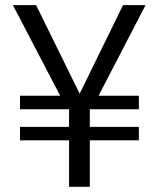

<svg xmlns="http://www.w3.org/2000/svg" viewBox="-20 -720 611 740"><path d="M246.1 0V-179.2H57.1V-231H246.1V-298.8H57.1V-351.1H211.9L29.8 -700.2H119.1L287.1 -358.9L454.1 -700.2H541L359.9 -351.1H515.1V-298.8H326.2V-231H515.1V-179.2H326.2V0Z"/></svg>

Font: TASA Explorer
Style: Regular
Weight: 400
Designer: Weizhong Zhang
Foundry: Local Remote
Version: Version 1.000;Glyphs 3.1.2 (3151)